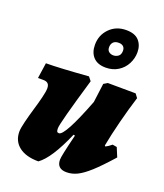

<svg xmlns="http://www.w3.org/2000/svg" viewBox="-140 -846 815 952"><g transform="rotate(20 267.5 -370.0)"><path d="M535 -143Q479 -80 443 -47.5Q407 -15 379.5 -1.5Q352 12 323 12Q272 12 272 -36Q272 -46 278.5 -77Q285 -108 301 -173L293 -175Q231 -31 174 9Q108 9 71.5 -19.5Q35 -48 35 -98Q35 -115 44 -151.5Q53 -188 64 -225Q75 -261 83.5 -295.5Q92 -330 92 -346Q92 -363 84 -371Q76 -379 59 -379H31L43 -461Q110 -461 266 -473L282 -453Q209 -206 209 -179Q209 -167 211.5 -162Q214 -157 222 -157Q253 -157 332 -362L345 -462L365 -474L512 -473L527 -453Q507 -390 487.5 -313.5Q468 -237 457 -178L461 -174Q474 -180 492 -195L515 -191ZM240 -631Q240 -682 274.5 -717Q309 -752 362 -752Q408 -752 429.5 -728Q451 -704 451 -667Q451 -635 436 -606Q421 -577 393 -559.5Q365 -542 328 -542Q285 -542 262.5 -566Q240 -590 240 -631ZM381 -650Q381 -664 372.5 -672Q364 -680 348 -680Q329 -680 319.5 -670Q310 -660 310 -643Q310 -627 320 -619.5Q330 -612 343 -612Q357 -612 369 -620.5Q381 -629 381 -650Z"/></g></svg>

Font: Alegreya Black
Style: Italic
Weight: 900
Italic angle: -7°
Designer: Juan Pablo del Peral
Foundry: Huerta Tipografica
Version: Version 2.007; ttfautohint (v1.6)